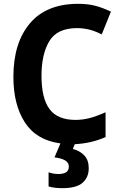

<svg xmlns="http://www.w3.org/2000/svg" viewBox="-20 -744 640 1004"><path d="M306 240Q380 240 412 211.5Q444 183 444 136Q444 93 420.5 68.5Q397 44 361 35L371 10Q456 6 532 -27V-157Q483 -135 446.5 -126Q410 -117 375 -117Q281 -117 239 -173.5Q197 -230 197 -348Q197 -461 238 -529Q279 -597 383 -597Q412 -597 443.5 -590Q475 -583 512 -564L560 -683Q519 -703 479.5 -713.5Q440 -724 388 -724Q223 -724 136.5 -622Q50 -520 50 -342Q50 -197 110 -104Q170 -11 296 6L265 79Q340 88 340 126Q340 149 324.5 157.5Q309 166 286 166Q260 166 234 157V231Q264 240 306 240Z"/></svg>

Font: Noto Sans Mono UI
Style: Bold
Weight: 700
Designer: Monotype Design team
Foundry: Monotype Imaging Inc.
Version: 1.000